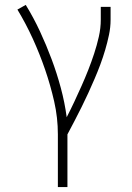

<svg xmlns="http://www.w3.org/2000/svg" viewBox="-20 -548 540 783"><path d="M216 215V0Q216 -68 201 -134Q186 -200 164 -264Q142 -328 114 -389.5Q86 -451 51 -509L85 -528Q117 -476 143 -420Q169 -364 190.5 -306.5Q212 -249 228 -189.5Q244 -130 252 -70Q268 -101 283 -133Q298 -165 312.5 -197.5Q327 -230 340 -263Q353 -296 364 -329.5Q375 -363 383 -398Q391 -433 391 -468V-520H431V-468Q431 -437 424.5 -406Q418 -375 409 -344.5Q400 -314 389 -284.5Q378 -255 365.5 -226Q353 -197 340 -168.5Q327 -140 313 -112Q299 -84 284.5 -56Q270 -28 255 0V215Z"/></svg>

Font: Iosevka Extralight
Style: Regular
Weight: 200
Monospace: yes
Designer: Belleve Invis
Foundry: Belleve Invis
Version: Version 32.0.1; ttfautohint (v1.8.4)